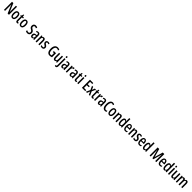

<svg xmlns="http://www.w3.org/2000/svg" viewBox="1954 -6281 12042 12042"><g transform="rotate(45 7975.0 -260.0)"><path d="M516 0V-714H422V-321C423 -279 424 -235 427 -166H424L190 -714H72V0H166V-402C165 -445 163 -492 159 -558H163L397 0Z M1003 -270C1003 -453 933 -550 816 -550C685 -550 627 -444 627 -270C627 -107 688 10 814 10C947 10 1003 -108 1003 -270ZM724 -270C724 -402 751 -466 815 -466C879 -466 907 -402 907 -270C907 -138 879 -74 815 -74C752 -74 724 -140 724 -270Z M1252 -74C1215 -74 1205 -98 1205 -148V-461H1300V-540H1205V-659H1140L1115 -537L1058 -512V-461H1110V-142C1110 -40 1144 10 1222 10C1254 10 1283 3 1307 -9V-86C1287 -78 1269 -74 1252 -74Z M1739 -270C1739 -453 1669 -550 1552 -550C1421 -550 1363 -444 1363 -270C1363 -107 1424 10 1550 10C1683 10 1739 -108 1739 -270ZM1460 -270C1460 -402 1487 -466 1551 -466C1615 -466 1643 -402 1643 -270C1643 -138 1615 -74 1551 -74C1488 -74 1460 -140 1460 -270Z M2342 -197C2342 -290 2297 -349 2206 -400C2130 -445 2103 -468 2103 -536C2103 -591 2136 -631 2191 -631C2227 -631 2263 -620 2307 -596L2338 -685C2292 -709 2241 -724 2188 -724C2076 -725 2002 -645 2003 -531C2003 -414 2067 -369 2138 -326C2211 -284 2242 -253 2242 -189C2242 -131 2209 -83 2148 -83C2101 -83 2046 -100 1998 -127V-24C2043 -1 2096 10 2149 10C2263 10 2342 -72 2342 -197Z M2596 -550C2544 -550 2493 -536 2449 -509L2479 -438C2520 -461 2552 -472 2584 -472C2632 -472 2653 -436 2653 -363V-330L2589 -327C2475 -322 2411 -263 2411 -154C2411 -68 2448 10 2533 10C2591 10 2630 -18 2660 -74H2662L2676 0H2748V-362C2748 -484 2702 -550 2596 -550ZM2609 -260 2654 -263V-210C2654 -120 2620 -67 2568 -67C2530 -67 2508 -94 2508 -155C2508 -220 2541 -257 2609 -260Z M3085 -550C3034 -550 2989 -522 2966 -469H2960L2949 -540H2874V0H2969V-275C2969 -410 2994 -465 3060 -465C3107 -465 3124 -423 3124 -341V0H3220V-363C3220 -488 3172 -550 3085 -550Z M3599 -149C3599 -233 3552 -273 3487 -314C3423 -353 3406 -371 3406 -408C3406 -445 3430 -469 3470 -469C3506 -469 3535 -455 3565 -436L3597 -513C3556 -538 3515 -550 3467 -550C3374 -550 3312 -494 3312 -406C3312 -323 3354 -280 3423 -239C3489 -203 3504 -180 3504 -143C3504 -100 3479 -74 3436 -74C3390 -74 3344 -92 3313 -116V-20C3346 -2 3388 10 3439 10C3539 10 3599 -44 3599 -149Z M4112 -384V-296H4208V-92C4182 -83 4155 -78 4120 -78C4009 -78 3964 -198 3964 -356C3964 -540 4030 -637 4141 -637C4184 -637 4227 -622 4268 -595L4301 -678C4253 -707 4197 -724 4138 -724C3954 -724 3861 -575 3861 -359C3861 -144 3940 10 4115 10C4183 10 4245 -2 4306 -27V-384Z M4770 -540H4675V-256C4675 -135 4652 -75 4581 -75C4538 -75 4519 -118 4519 -210V-540H4424V-188C4424 -66 4463 10 4560 10C4612 10 4654 -19 4677 -71H4683L4694 0H4770Z M4891 -683C4891 -643 4911 -621 4946 -621C4980 -621 4998 -643 4998 -683C4998 -723 4982 -745 4946 -745C4909 -745 4891 -724 4891 -683ZM4869 240C4949 239 4992 188 4992 75V-540H4897V74C4897 130 4883 155 4851 155C4839 155 4826 152 4812 147V230C4829 237 4848 240 4869 240Z M5274 -550C5222 -550 5171 -536 5127 -509L5157 -438C5198 -461 5230 -472 5262 -472C5310 -472 5331 -436 5331 -363V-330L5267 -327C5153 -322 5089 -263 5089 -154C5089 -68 5126 10 5211 10C5269 10 5308 -18 5338 -74H5340L5354 0H5426V-362C5426 -484 5380 -550 5274 -550ZM5287 -260 5332 -263V-210C5332 -120 5298 -67 5246 -67C5208 -67 5186 -94 5186 -155C5186 -220 5219 -257 5287 -260Z M5753 -550C5703 -550 5666 -507 5644 -448H5638L5625 -540H5552V0H5647V-280C5646 -379 5685 -450 5748 -450C5760 -450 5774 -448 5784 -444L5795 -544C5779 -548 5766 -550 5753 -550Z M6013 -550C5961 -550 5910 -536 5866 -509L5896 -438C5937 -461 5969 -472 6001 -472C6049 -472 6070 -436 6070 -363V-330L6006 -327C5892 -322 5828 -263 5828 -154C5828 -68 5865 10 5950 10C6008 10 6047 -18 6077 -74H6079L6093 0H6165V-362C6165 -484 6119 -550 6013 -550ZM6026 -260 6071 -263V-210C6071 -120 6037 -67 5985 -67C5947 -67 5925 -94 5925 -155C5925 -220 5958 -257 6026 -260Z M6436 -74C6399 -74 6389 -98 6389 -148V-461H6484V-540H6389V-659H6324L6299 -537L6242 -512V-461H6294V-142C6294 -40 6328 10 6406 10C6438 10 6467 3 6491 -9V-86C6471 -78 6453 -74 6436 -74Z M6619 -745C6583 -745 6565 -724 6565 -683C6565 -643 6585 -621 6619 -621C6654 -621 6672 -643 6672 -683C6672 -723 6656 -745 6619 -745ZM6666 -540H6571V0H6666Z M7279 0V-88H7084V-328H7266V-415H7084V-627H7279V-714H6985V0Z M7463 -278 7336 0H7436L7518 -198L7601 0H7703L7577 -275L7698 -540H7596L7520 -354L7445 -540H7343Z M7922 -74C7885 -74 7875 -98 7875 -148V-461H7970V-540H7875V-659H7810L7785 -537L7728 -512V-461H7780V-142C7780 -40 7814 10 7892 10C7924 10 7953 3 7977 -9V-86C7957 -78 7939 -74 7922 -74Z M8258 -550C8208 -550 8171 -507 8149 -448H8143L8130 -540H8057V0H8152V-280C8151 -379 8190 -450 8253 -450C8265 -450 8279 -448 8289 -444L8300 -544C8284 -548 8271 -550 8258 -550Z M8518 -550C8466 -550 8415 -536 8371 -509L8401 -438C8442 -461 8474 -472 8506 -472C8554 -472 8575 -436 8575 -363V-330L8511 -327C8397 -322 8333 -263 8333 -154C8333 -68 8370 10 8455 10C8513 10 8552 -18 8582 -74H8584L8598 0H8670V-362C8670 -484 8624 -550 8518 -550ZM8531 -260 8576 -263V-210C8576 -120 8542 -67 8490 -67C8452 -67 8430 -94 8430 -155C8430 -220 8463 -257 8531 -260Z M9028 -637C9063 -637 9097 -623 9130 -602L9162 -685C9119 -711 9073 -725 9022 -725C8862 -725 8781 -563 8781 -357C8781 -126 8871 10 9019 10C9068 10 9108 0 9144 -20V-109C9107 -90 9071 -78 9031 -78C8938 -78 8884 -182 8884 -356C8884 -508 8925 -637 9028 -637Z M9603 -270C9603 -453 9533 -550 9416 -550C9285 -550 9227 -444 9227 -270C9227 -107 9288 10 9414 10C9547 10 9603 -108 9603 -270ZM9324 -270C9324 -402 9351 -466 9415 -466C9479 -466 9507 -402 9507 -270C9507 -138 9479 -74 9415 -74C9352 -74 9324 -140 9324 -270Z M9918 -550C9867 -550 9822 -522 9799 -469H9793L9782 -540H9707V0H9802V-275C9802 -410 9827 -465 9893 -465C9940 -465 9957 -423 9957 -341V0H10053V-363C10053 -488 10005 -550 9918 -550Z M10312 10C10364 10 10400 -15 10430 -66H10436L10448 0H10525V-760H10430V-550C10430 -527 10432 -503 10434 -470H10430C10402 -522 10358 -550 10309 -550C10210 -550 10154 -448 10154 -270C10154 -90 10209 10 10312 10ZM10337 -70C10278 -70 10251 -138 10251 -270C10251 -398 10277 -466 10335 -466C10401 -466 10430 -407 10430 -278V-248C10429 -128 10398 -70 10337 -70Z M10807 -549C10689 -549 10627 -449 10627 -266C10627 -106 10683 10 10825 10C10873 10 10917 -1 10957 -25V-108C10914 -81 10876 -69 10834 -69C10759 -69 10723 -128 10721 -248H10978V-309C10978 -447 10920 -549 10807 -549ZM10807 -473C10863 -473 10889 -406 10889 -321H10722C10726 -426 10756 -473 10807 -473Z M11290 -550C11239 -550 11194 -522 11171 -469H11165L11154 -540H11079V0H11174V-275C11174 -410 11199 -465 11265 -465C11312 -465 11329 -423 11329 -341V0H11425V-363C11425 -488 11377 -550 11290 -550Z M11804 -149C11804 -233 11757 -273 11692 -314C11628 -353 11611 -371 11611 -408C11611 -445 11635 -469 11675 -469C11711 -469 11740 -455 11770 -436L11802 -513C11761 -538 11720 -550 11672 -550C11579 -550 11517 -494 11517 -406C11517 -323 11559 -280 11628 -239C11694 -203 11709 -180 11709 -143C11709 -100 11684 -74 11641 -74C11595 -74 11549 -92 11518 -116V-20C11551 -2 11593 10 11644 10C11744 10 11804 -44 11804 -149Z M12054 -549C11936 -549 11874 -449 11874 -266C11874 -106 11930 10 12072 10C12120 10 12164 -1 12204 -25V-108C12161 -81 12123 -69 12081 -69C12006 -69 11970 -128 11968 -248H12225V-309C12225 -447 12167 -549 12054 -549ZM12054 -473C12110 -473 12136 -406 12136 -321H11969C11973 -426 12003 -473 12054 -473Z M12460 10C12512 10 12548 -15 12578 -66H12584L12596 0H12673V-760H12578V-550C12578 -527 12580 -503 12582 -470H12578C12550 -522 12506 -550 12457 -550C12358 -550 12302 -448 12302 -270C12302 -90 12357 10 12460 10ZM12485 -70C12426 -70 12399 -138 12399 -270C12399 -398 12425 -466 12483 -466C12549 -466 12578 -407 12578 -278V-248C12577 -128 12546 -70 12485 -70Z M13240 0H13324L13487 -578H13491C13488 -514 13485 -456 13485 -423V0H13581V-714H13442L13285 -156H13283L13129 -714H12990V0H13084V-424C13084 -453 13081 -512 13077 -578H13081Z M13872 -549C13754 -549 13692 -449 13692 -266C13692 -106 13748 10 13890 10C13938 10 13982 -1 14022 -25V-108C13979 -81 13941 -69 13899 -69C13824 -69 13788 -128 13786 -248H14043V-309C14043 -447 13985 -549 13872 -549ZM13872 -473C13928 -473 13954 -406 13954 -321H13787C13791 -426 13821 -473 13872 -473Z M14278 10C14330 10 14366 -15 14396 -66H14402L14414 0H14491V-760H14396V-550C14396 -527 14398 -503 14400 -470H14396C14368 -522 14324 -550 14275 -550C14176 -550 14120 -448 14120 -270C14120 -90 14175 10 14278 10ZM14303 -70C14244 -70 14217 -138 14217 -270C14217 -398 14243 -466 14301 -466C14367 -466 14396 -407 14396 -278V-248C14395 -128 14364 -70 14303 -70Z M14665 -745C14629 -745 14611 -724 14611 -683C14611 -643 14631 -621 14665 -621C14700 -621 14718 -643 14718 -683C14718 -723 14702 -745 14665 -745ZM14712 -540H14617V0H14712Z M15184 -540H15089V-256C15089 -135 15066 -75 14995 -75C14952 -75 14933 -118 14933 -210V-540H14838V-188C14838 -66 14877 10 14974 10C15026 10 15068 -19 15091 -71H15097L15108 0H15184Z M15759 -550C15702 -550 15665 -524 15641 -467H15631C15619 -516 15582 -550 15520 -550C15468 -550 15425 -524 15403 -468H15396L15386 -540H15311V0H15406V-275C15406 -391 15422 -465 15489 -465C15532 -465 15553 -429 15553 -341V0H15647V-291C15647 -406 15669 -465 15730 -465C15773 -465 15794 -426 15794 -338V0H15889V-360C15889 -488 15847 -550 15759 -550Z"/></g></svg>

Font: Noto Sans Gujarati ExtraCondensed Medium
Style: Regular
Weight: 500
Width: 2
Designer: Jelle Bosma - Monotype Design Team, Universal Thirst
Foundry: Monotype Imaging Inc.
Version: Version 2.106